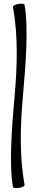

<svg xmlns="http://www.w3.org/2000/svg" viewBox="-20 -831 202 1023"><path d="M49 -795C77 -639 72 -480 58 -322C44 -159 27 38 49 165C50 171 65 173 82 170C99 167 112 160 111 155C83 -1 88 -160 102 -318C116 -481 133 -678 111 -805C110 -811 95 -813 78 -810C61 -807 48 -800 49 -795Z"/></svg>

Font: Nupuram ExtraLight
Style: Regular
Weight: 200
Designer: Santhosh Thottingal (santhosh.thottingal@gmail.com)
Foundry: SMC
Version: Version 1.000